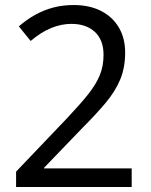

<svg xmlns="http://www.w3.org/2000/svg" viewBox="-20 -744 601 764"><path d="M249 -276Q299 -329 330.5 -368.5Q362 -408 377 -444.5Q392 -481 392 -526Q392 -585 357.5 -617Q323 -649 264 -649Q224 -649 183.5 -632.5Q143 -616 102 -581L55 -639Q86 -666 120 -685Q154 -704 192 -714Q230 -724 273 -724Q336 -724 382 -700.5Q428 -677 453 -634.5Q478 -592 478 -535Q478 -475 458.5 -428Q439 -381 401 -335.5Q363 -290 308 -235L155 -76V-74H504V0H44V-61Z"/></svg>

Font: odia115
Style: Regular
Weight: 400
Designer: Amélie Bonet and Sol Matas
Foundry: Google LLC
Version: Version 2.003